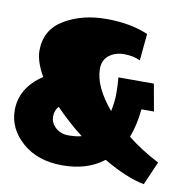

<svg xmlns="http://www.w3.org/2000/svg" viewBox="-71 -645 722 741"><g transform="rotate(10 290.0 -274.5)"><path d="M379 -40Q315 10 217.5 10Q120 10 60 -43Q0 -96 0 -168Q0 -256 86 -313Q54 -369 54 -411Q54 -493 123.5 -534.5Q193 -576 288 -576Q383 -576 452 -546L442 -441Q414 -454 379 -454Q344 -454 320 -435.5Q296 -417 296 -382Q296 -313 367 -229Q375 -267 375 -301Q375 -335 372 -362H511L530 -256H481Q475 -194 456 -144Q513 -99 580 -65L540 27Q471 14 379 -40ZM272 -114Q217 -156 165 -210Q150 -194 150 -169.5Q150 -145 170 -126.5Q190 -108 220.5 -108Q251 -108 272 -114Z"/></g></svg>

Font: Wendy One
Style: Regular
Weight: 400
Designer: Alejandro Inler
Foundry: Alejandro Inler
Version: 1.001